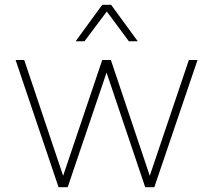

<svg xmlns="http://www.w3.org/2000/svg" viewBox="-20 -780 888 800"><path d="M262 0H224L45 -530H81L257 -6H229L406 -530H442L618 -6H590L767 -530H803L623 0H585L410 -519H438ZM332 -608H295L406 -760H443L554 -608H517L425 -732Z"/></svg>

Font: Be Vietnam Pro Variable Thin
Style: Regular
Weight: 100
Designer: Lam Bao, Tony Le, Vietanh Nguyen
Foundry: Yellow Type Foundry
Version: Version 1.002